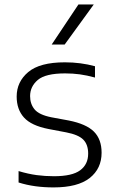

<svg xmlns="http://www.w3.org/2000/svg" viewBox="-20 -828 515 858"><path d="M219.5 9.5Q176.5 9.5 138 4.2Q99.5 -1 63 -12.5V-63.5Q106.5 -50.5 144 -45.5Q181.5 -40.5 221 -40.5Q302.5 -40.5 338.2 -67Q374 -93.5 374 -141.5Q374 -182 352.2 -204Q330.5 -226 276 -236.5L197 -251.5Q120 -266.5 87.2 -302.8Q54.5 -339 54.5 -396.5Q54.5 -462.5 106.2 -506Q158 -549.5 270 -549.5Q340.5 -549.5 404.5 -532V-481.5Q368 -491.5 336.5 -495.8Q305 -500 271 -500Q183.5 -500 149 -470.8Q114.5 -441.5 114.5 -398.5Q114.5 -363.5 134.5 -339.2Q154.5 -315 209 -304L287.5 -289.5Q365.5 -274 399.8 -239.8Q434 -205.5 434 -145.5Q434 -74.5 380.8 -32.5Q327.5 9.5 219.5 9.5ZM211 -629 330.5 -808H399L269 -629Z"/></svg>

Font: Encode Sans SemiExpanded SemiExpanded Light
Style: Regular
Weight: 300
Width: 6
Designer: Multiple Designers
Foundry: Impallari Type
Version: Version 3.000; ttfautohint (v1.8.3) -l 8 -r 50 -G 200 -x 14 